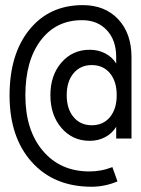

<svg xmlns="http://www.w3.org/2000/svg" viewBox="-20 -585 540 735"><path d="M426.8 -220.7Q426.8 -273.4 400.9 -304.7Q375 -335.9 331.1 -335.9Q288.1 -335.9 261.7 -304.7Q235.4 -273.4 235.4 -220.7Q235.4 -168 261.7 -136.7Q288.1 -105.5 331.1 -105.5Q375 -105.5 400.9 -136.7Q426.8 -168 426.8 -220.7ZM483.4 -54.7H424.8V-99.6Q409.2 -74.2 382.8 -60.1Q356.4 -45.9 323.2 -45.9Q257.8 -45.9 215.3 -95.2Q172.9 -144.5 172.9 -220.7Q172.9 -296.9 215.3 -345.7Q257.8 -394.5 323.2 -394.5Q356.4 -394.5 383.3 -380.4Q410.2 -366.2 424.8 -341.8V-367.2Q424.8 -430.7 389.2 -469.2Q353.5 -507.8 293.9 -507.8Q194.3 -507.8 135.7 -430.2Q77.1 -352.5 77.1 -219.7Q77.1 -86.9 144 -7.8Q210.9 71.3 322.3 71.3Q343.8 71.3 365.7 67.4Q387.7 63.5 410.2 54.7L429.7 109.4Q404.3 120.1 379.4 125Q354.5 129.9 331.1 129.9Q186.5 129.9 101.6 35.2Q16.6 -59.6 16.6 -219.7Q16.6 -377.9 92.8 -471.7Q168.9 -565.4 296.9 -565.4Q381.8 -565.4 432.6 -511.2Q483.4 -457 483.4 -366.2Z"/></svg>

Font: BabelStone Flags
Style: Regular
Weight: 400
Designer: Andrew West
Foundry: BabelStone
Version: Version 4.12